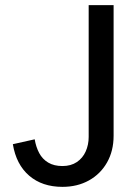

<svg xmlns="http://www.w3.org/2000/svg" viewBox="-20 -720 539 747"><path d="M30 -159 115 -178Q120 -148 132.5 -124.5Q145 -101 167.5 -87.5Q190 -74 223 -74Q256 -74 279 -89.5Q302 -105 313.5 -131Q325 -157 325 -187V-700H422V-192Q422 -133 396.5 -88Q371 -43 326 -18Q281 7 223 7Q144 7 93.5 -36.5Q43 -80 30 -159Z"/></svg>

Font: AF Albert Sans Medium
Style: Regular
Weight: 500
Designer: Andreas Rasmussen
Foundry: a.Foundry
Version: Version 1.300;Glyphs 3.2 (3231)